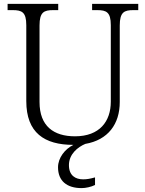

<svg xmlns="http://www.w3.org/2000/svg" viewBox="-20 -734 745 986"><path d="M357 10C314 31 278 76 278 125C278 195 323 232 399 232C420 232 448 226 468 216V177C443 184 426 187 407 187C368 187 334 168 334 114C334 57 380 21 418 5C535 -15 595 -97 595 -210V-603C595 -672 618 -682 665 -682H690V-714H453V-682H479C526 -682 549 -672 549 -605V-212C549 -111 492 -34 365 -34C256 -34 183 -86 183 -210V-603C183 -672 206 -682 253 -682H279V-714H19V-682H45C92 -682 115 -672 115 -605V-215C115 -52 208 10 357 10Z"/></svg>

Font: Noto Serif Light
Style: Regular
Weight: 300
Designer: Monotype Design Team
Foundry: Monotype Imaging Inc.
Version: Version 2.013